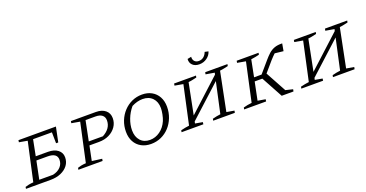

<svg xmlns="http://www.w3.org/2000/svg" viewBox="-35 -1396 3949 2070"><g transform="rotate(-20 1940.0 -361.0)"><path d="M5 0 8 -21Q26 -27 49 -32Q72 -37 103 -39L200 -481L105 -498L108 -521H538L503 -351H478L476 -477H260L224 -294H364Q436 -294 477 -261.5Q518 -229 518 -176Q518 -124 488.5 -84.5Q459 -45 407 -22.5Q355 0 288 0ZM173 -43H331Q387 -55 419.5 -89.5Q452 -124 452 -172Q452 -249 343 -249H215Z M606 0 610 -21Q626 -27 649 -32Q672 -37 706 -39L802 -481L706 -498L710 -521H997Q1065 -521 1105 -487.5Q1145 -454 1145 -397Q1145 -343 1115 -299.5Q1085 -256 1034 -231Q983 -206 918 -206H808L774 -39L888 -24L884 0ZM975 -477H862L816 -249H978Q1078 -303 1078 -395Q1078 -435 1051.5 -456Q1025 -477 975 -477Z M1440 7Q1377 7 1329 -19.5Q1281 -46 1254.5 -94.5Q1228 -143 1228 -209Q1228 -275 1251 -333Q1274 -391 1315 -435Q1356 -479 1410 -503.5Q1464 -528 1526 -528Q1589 -528 1636.5 -501.5Q1684 -475 1710.5 -426.5Q1737 -378 1737 -313Q1737 -246 1714 -187.5Q1691 -129 1651 -85.5Q1611 -42 1557 -17.5Q1503 7 1440 7ZM1443 -38Q1506 -38 1559.5 -76.5Q1613 -115 1642 -182Q1654 -211 1662 -251.5Q1670 -292 1670 -321Q1670 -394 1628.5 -437Q1587 -480 1516 -480Q1454 -480 1390 -447Q1345 -394 1320 -329Q1295 -264 1295 -201Q1295 -127 1335 -82.5Q1375 -38 1443 -38Z M1790 0 1794 -21Q1822 -28 1844 -32Q1866 -36 1890 -39L1986 -481L1890 -498L1894 -521H2145L2141 -500Q2121 -496 2099 -490.5Q2077 -485 2046 -482L1975 -125L2341 -460L2346 -481L2246 -498L2251 -521H2506L2502 -500Q2482 -496 2459.5 -490.5Q2437 -485 2407 -482L2318 -39L2406 -24L2401 0H2153L2157 -21Q2181 -27 2204 -32Q2227 -37 2249 -39L2326 -392L1963 -61L1958 -39L2043 -24L2040 0ZM2222 -622Q2173 -622 2145 -649.5Q2117 -677 2121 -720L2165 -729Q2163 -696 2180.5 -677Q2198 -658 2229 -658Q2261 -658 2284.5 -677Q2308 -696 2320 -729L2361 -720Q2349 -678 2310.5 -650Q2272 -622 2222 -622Z M2508 0 2512 -21Q2534 -27 2558.5 -32Q2583 -37 2608 -39L2704 -481L2608 -498L2612 -521H2863L2859 -500Q2839 -495 2814.5 -490Q2790 -485 2765 -482L2727 -289H2813L2924 -418Q2952 -451 2980.5 -477Q3009 -503 3046 -517Q3083 -531 3137 -529L3122 -445L3024 -456Q3011 -444 2996.5 -429Q2982 -414 2966 -396L2867 -281L2996 -44L3079 -24L3074 0H2939L2806 -245H2718L2676 -39L2764 -24L2760 0Z M3164 0 3168 -21Q3196 -28 3218 -32Q3240 -36 3264 -39L3360 -481L3264 -498L3268 -521H3519L3515 -500Q3495 -496 3473 -490.5Q3451 -485 3420 -482L3349 -125L3715 -460L3720 -481L3620 -498L3625 -521H3880L3876 -500Q3856 -496 3833.5 -490.5Q3811 -485 3781 -482L3692 -39L3780 -24L3775 0H3527L3531 -21Q3555 -27 3578 -32Q3601 -37 3623 -39L3700 -392L3337 -61L3332 -39L3417 -24L3414 0Z"/></g></svg>

Font: Piazzolla SC Light
Style: Italic
Weight: 300
Italic angle: -11.3°
Designer: Juan Pablo del Peral
Foundry: Huerta Tipografica
Version: Version 1.330